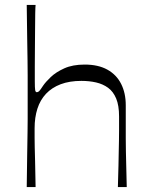

<svg xmlns="http://www.w3.org/2000/svg" viewBox="-20 -760 611 780"><path d="M88.6 0Q89.6 -83.1 90.5 -136.5Q91.4 -189.9 91.9 -222.6Q92.4 -255.3 92.4 -276Q92.4 -296.7 92.4 -313.4Q92.4 -330.1 92.4 -352.9Q92.4 -384.1 92.4 -406.9Q92.4 -429.7 92.4 -453.8Q92.4 -477.9 91.9 -512.4Q91.4 -546.9 90.5 -601.1Q89.6 -655.3 88.6 -740H124.6Q123.6 -731.3 123.1 -704.9Q122.6 -678.4 122.5 -642.2Q122.4 -606 121.9 -566.1Q121.4 -526.1 121.4 -490.5Q121.4 -454.9 121.4 -430.1Q121.4 -402.4 122.9 -393.9Q124.4 -385.4 129.7 -385.4Q134.7 -385.4 139.5 -390.3Q144.3 -395.1 154.9 -411.6Q165.1 -426.7 186.1 -446.8Q207 -466.9 241.1 -482.3Q275.1 -497.7 324.1 -497.7Q379 -497.7 416.2 -477.1Q453.4 -456.4 472.1 -419.2Q490.9 -382 490.9 -332.4Q490.9 -287.9 490.9 -255.9Q490.9 -223.9 490.9 -197.9Q491 -171.9 491.5 -144.9Q492 -118 492.9 -83.9Q493.9 -49.9 494.9 0H458.9Q460.7 -53.1 461.3 -87.4Q461.9 -121.6 462.4 -145.4Q462.9 -169.1 463.3 -188.6Q463.7 -208.1 463.7 -230.9Q463.7 -253.6 463.7 -287Q463.7 -331.6 451.9 -359.9Q440.1 -388.1 419.1 -403.4Q398 -418.7 370.3 -425.1Q342.6 -431.4 310.6 -431.4Q262.4 -431.4 226.5 -417.8Q190.6 -404.1 166.9 -379Q143.3 -353.9 131.9 -318.3Q120.6 -282.7 120.6 -239Q120.6 -215.4 120.6 -199.3Q120.6 -183.1 121.1 -162.1Q121.6 -141 122.6 -103.4Q123.6 -65.7 124.6 0Z"/></svg>

Font: Ojuju ExtraLight
Style: Regular
Weight: 200
Designer: Chisaokwu Joboson, Mirko Velimirovic
Foundry: Udi Foundry
Version: Version 1.000